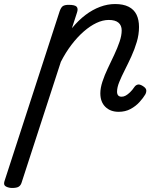

<svg xmlns="http://www.w3.org/2000/svg" viewBox="-120 -539 776 953"><path d="M-60 394Q-76 394 -90 387Q-104 380 -98 361L176 -483Q183 -503 192.5 -509Q202 -515 221 -515Q252 -515 260.5 -505.5Q269 -496 262 -476L237 -399Q269 -438 304 -464.5Q339 -491 376.5 -505Q414 -519 451 -519Q492 -519 518.5 -505.5Q545 -492 557.5 -466.5Q570 -441 570 -405Q570 -368 559 -331Q548 -294 532 -259Q516 -224 499.5 -191.5Q483 -159 472 -132Q461 -105 461 -84Q461 -72 466.5 -65.5Q472 -59 484 -59Q494 -59 504 -64.5Q514 -70 525.5 -81Q537 -92 547 -107Q553 -116 563 -119Q573 -122 589 -112Q605 -102 606 -91.5Q607 -81 601 -70Q591 -53 572.5 -32.5Q554 -12 528 2Q502 16 469 16Q428 16 403 -8.5Q378 -33 378 -76Q378 -102 388.5 -134Q399 -166 415 -199.5Q431 -233 447 -267Q463 -301 473.5 -332Q484 -363 484 -388Q484 -413 468 -426.5Q452 -440 420 -440Q390 -440 358.5 -425Q327 -410 295.5 -382.5Q264 -355 235 -317Q206 -279 182 -232L-13 368Q-17 381 -27 387.5Q-37 394 -60 394Z"/></svg>

Font: Playwrite HR
Style: Regular
Weight: 400
Designer: Veronika Burian, José Scaglione
Foundry: TypeTogether
Version: Version 1.002